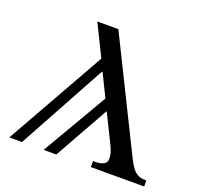

<svg xmlns="http://www.w3.org/2000/svg" viewBox="-117 -784 934 910"><g transform="rotate(20 350.0 -329.5)"><path d="M84 0 326 -443H329L385 -329L193 0H257L410 -273H412L483 -129C497 -100 500 -81 500 -67C500 -32 461 -30 431 -30V0H700V-30C646 -30 629 -54 597 -119L330 -659H224L302 -500L20 0Z"/></g></svg>

Font: STIX Two Math
Style: Regular
Weight: 400
Designer: Ross Mills, John Hudson & Paul Hanslow, Tiro Typeworks Ltd; with portions MicroPress Inc., with additions and correction
Foundry: Tiro Typeworks Ltd
Version: Version 2.02 b142